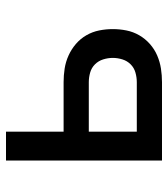

<svg xmlns="http://www.w3.org/2000/svg" viewBox="20 -580 560 640"><g transform="rotate(-90 300.0 -260.0)"><path d="M85 0V-520H181V-328H346Q369 -328 391.5 -324.5Q414 -321 435 -311.5Q456 -302 473.5 -287Q491 -272 502.5 -252Q514 -232 518.5 -209.5Q523 -187 523 -164Q523 -141 518.5 -118.5Q514 -96 502.5 -76Q491 -56 473.5 -40.5Q456 -25 435 -16Q414 -7 391.5 -3.5Q369 0 346 0ZM346 -84Q362 -84 378 -88.5Q394 -93 405.5 -104.5Q417 -116 422 -132Q427 -148 427 -164Q427 -180 422 -196Q417 -212 405.5 -223.5Q394 -235 378 -239.5Q362 -244 346 -244H181V-84Z"/></g></svg>

Font: Zed Mono Medium Extended
Style: Regular
Weight: 500
Width: 7
Monospace: yes
Designer: Belleve Invis
Foundry: Belleve Invis
Version: Version 1.0.0; ttfautohint (v1.8.4)